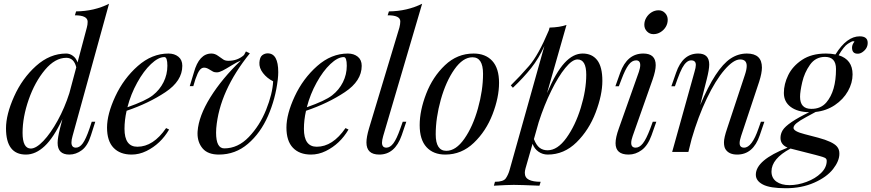

<svg xmlns="http://www.w3.org/2000/svg" viewBox="-20 -815 4675 1030"><path d="M145 -18.1Q173.8 -18.1 212.6 -58.8Q251.5 -99.6 289.3 -168.2Q327.1 -236.8 352.1 -315.4L389.2 -454.1Q376.5 -504.9 335.9 -504.9Q275.4 -504.9 221.2 -440.2Q167 -375.5 134 -281Q101.1 -186.5 101.1 -102.5Q101.1 -18.6 145 -18.1ZM119.1 14.2Q12.2 14.2 12.2 -126.5Q12.2 -200.7 55.7 -297.6Q99.1 -394.5 173.3 -461.2Q247.6 -527.8 335 -527.8Q354.5 -527.8 371.6 -515.1Q388.7 -502.4 396 -480L445.8 -667Q450.2 -682.6 450.2 -698.2Q450.2 -732.9 381.8 -732.9L388.2 -753.9Q485.8 -754.9 564.9 -794.9L369.1 -85Q363.3 -64.9 363.3 -50.8Q363.3 -22.9 387.2 -22.9Q407.2 -22.9 424.1 -46.1Q440.9 -69.3 460 -125L472.2 -162.1H491.2L467.8 -88.9Q450.7 -33.2 419.2 -9.5Q387.7 14.2 352.1 14.2Q289.1 14.2 289.1 -48.3Q289.1 -75.2 301.8 -126L314.9 -176.3Q267.6 -75.7 219.2 -30.8Q170.9 14.2 119.1 14.2Z M861.8 -508.8Q829.6 -508.8 790 -471.4Q750.5 -434.1 716.1 -371.8Q681.6 -309.6 663.6 -239.7Q762.2 -274.4 799.6 -303.7Q836.9 -333 857.4 -374.3Q877.9 -415.5 877.9 -462.2Q877.9 -508.8 861.8 -508.8ZM686 14.2Q624 14.2 589.1 -22.2Q554.2 -58.6 554.2 -130.6Q554.2 -202.6 598.6 -298.1Q643.1 -393.6 719 -460.7Q794.9 -527.8 883.8 -527.8Q916 -527.8 937 -510.7Q958 -493.7 958 -461.9Q958 -380.9 867.7 -320.8Q777.3 -260.7 659.2 -220.7Q647.9 -170.9 647.9 -124Q647.9 -27.8 716.8 -27.8Q802.2 -27.8 871.1 -127.9L887.2 -120.1Q841.8 -42.5 765.6 -4.9Q726.6 14.2 686 14.2Z M1416 -528.8Q1472.7 -528.8 1472.7 -427.7Q1472.7 -411.6 1470.2 -388.2Q1458 -284.7 1417.7 -192.9Q1377.4 -101.1 1310.1 -43.5Q1242.7 14.2 1154.3 14.2Q1095.2 14.2 1067.4 -18.3Q1039.6 -50.8 1039.6 -99.1L1040 -109.9Q1045.9 -192.4 1108.6 -293.2Q1171.4 -394 1272 -490.2Q1253.9 -483.4 1222.9 -464.4Q1191.9 -445.3 1173.8 -436Q1155.8 -426.8 1143.6 -426.8Q1131.3 -426.8 1124 -430.2Q1116.7 -433.6 1102.3 -442.9Q1087.9 -452.1 1074.7 -452.1Q1061.5 -452.1 1051 -438.7Q1040.5 -425.3 1028.3 -390.1L1017.1 -353H998L1020 -425.8Q1047.9 -527.8 1114.3 -527.8Q1133.3 -527.8 1150.6 -514.9Q1168 -502 1178.5 -495.4Q1189 -488.8 1205.1 -488.8Q1254.9 -488.8 1289.1 -520L1299.3 -539.1L1320.3 -528.8Q1157.2 -327.1 1140.1 -127Q1139.2 -110.4 1139.2 -103.5Q1139.2 -19 1183.1 -19Q1256.3 -19 1314.9 -80.1Q1373.5 -141.1 1407.7 -226.3Q1441.9 -311.5 1445.3 -378.9Q1412.1 -395.5 1390.9 -423.1Q1369.6 -450.7 1371.6 -479.5Q1373.5 -508.3 1386.7 -518.6Q1399.9 -528.8 1416 -528.8Z M1824.2 -508.8Q1792 -508.8 1752.4 -471.4Q1712.9 -434.1 1678.5 -371.8Q1644 -309.6 1626 -239.7Q1724.6 -274.4 1762 -303.7Q1799.3 -333 1819.8 -374.3Q1840.3 -415.5 1840.3 -462.2Q1840.3 -508.8 1824.2 -508.8ZM1648.4 14.2Q1586.4 14.2 1551.5 -22.2Q1516.6 -58.6 1516.6 -130.6Q1516.6 -202.6 1561 -298.1Q1605.5 -393.6 1681.4 -460.7Q1757.3 -527.8 1846.2 -527.8Q1878.4 -527.8 1899.4 -510.7Q1920.4 -493.7 1920.4 -461.9Q1920.4 -380.9 1830.1 -320.8Q1739.7 -260.7 1621.6 -220.7Q1610.4 -170.9 1610.4 -124Q1610.4 -27.8 1679.2 -27.8Q1764.6 -27.8 1833.5 -127.9L1849.6 -120.1Q1804.2 -42.5 1728 -4.9Q1689 14.2 1648.4 14.2Z M2029.3 -49.8Q2029.3 -22.9 2052.7 -22.9Q2072.8 -22.9 2090.3 -46.1Q2107.9 -69.3 2127.4 -125L2140.6 -162.1H2159.7L2134.8 -88.9Q2098.6 14.2 2014.6 14.2Q1945.8 14.2 1945.8 -50.8Q1945.8 -79.6 1959.5 -126L2122.6 -667Q2127.4 -685.5 2127.4 -700.2Q2127.4 -733.4 2059.6 -732.9L2066.4 -753.9Q2163.6 -754.9 2244.6 -794.9L2035.6 -85Q2029.3 -63 2029.3 -49.8Z M2514.6 -507.8Q2463.4 -507.8 2417.7 -442.9Q2372.1 -377.9 2344.7 -280.3Q2317.4 -182.6 2317.4 -94.2Q2317.4 -5.9 2374.5 -5.9Q2425.8 -5.9 2471.2 -70.8Q2516.6 -135.7 2543.9 -233.2Q2571.3 -330.6 2571.3 -419.2Q2571.3 -507.8 2514.6 -507.8ZM2520.5 -527.8Q2584.5 -527.8 2620.8 -488.3Q2657.2 -448.7 2657.2 -370.6Q2657.2 -292.5 2622.3 -201.9Q2587.4 -111.3 2521.7 -48.6Q2456.1 14.2 2368.7 14.2Q2304.7 14.2 2268.1 -25.6Q2231.4 -65.4 2231.4 -143.6Q2231.4 -221.7 2266.4 -312.3Q2301.3 -402.8 2367.2 -465.3Q2433.1 -527.8 2520.5 -527.8Z M3078.1 -496.1Q3049.8 -496.1 3012.5 -450.4Q2975.1 -404.8 2937.3 -327.9Q2899.4 -251 2870.1 -160.2L2844.2 -68.8Q2856.9 -36.1 2874.5 -22.5Q2892.1 -8.8 2917.5 -8.8Q2970.7 -8.8 3018.6 -75.2Q3066.4 -141.6 3095.7 -236.8Q3125 -332 3125 -414.1Q3125 -496.1 3078.1 -496.1ZM2874 181.2Q2768.6 176.8 2736.3 176.8Q2704.1 176.8 2629.4 181.2L2635.3 160.2Q2681.2 160.2 2693.8 141.1Q2706.5 122.1 2713.4 98.1L2900.4 -568.4Q2870.6 -502 2829.8 -450.4Q2789.1 -398.9 2731.4 -344.2L2720.2 -356.9Q2767.6 -403.3 2817.9 -461.2Q2868.2 -519 2924.3 -652.3L2928.2 -667Q2982.9 -668.5 3019 -681.2L2914.6 -315.4Q2961.9 -426.8 3008.3 -477.3Q3054.7 -527.8 3105.5 -527.8Q3156.2 -527.8 3183.8 -492.2Q3211.4 -456.5 3211.4 -381.3Q3211.4 -306.2 3175.5 -211.7Q3139.6 -117.2 3072.8 -51.5Q3005.9 14.2 2918.5 14.2Q2891.1 14.2 2869.1 -1Q2847.2 -16.1 2836.9 -43.5L2799.3 87.9Q2795.4 102.1 2795.4 111.8Q2795.4 138.2 2817.4 149.2Q2839.4 160.2 2880.4 160.2Z M3414.6 -465.8Q3414.6 -491.2 3392.3 -491.2Q3370.1 -491.2 3352.1 -467Q3334 -442.9 3314 -389.2L3299.8 -352.1H3281.2L3307.1 -424.8Q3344.2 -527.8 3431.2 -527.8Q3497.6 -527.8 3497.6 -465.3Q3497.6 -436 3481 -388.2L3374 -85Q3366.2 -63.5 3366.2 -48.3Q3366.2 -22.9 3390.1 -22.9Q3410.6 -22.9 3428.7 -45.7Q3446.8 -68.4 3468.3 -125L3481.9 -162.1H3501L3475.1 -88.9Q3455.6 -34.7 3422.9 -10.3Q3390.1 14.2 3352.1 14.2Q3282.2 14.2 3282.2 -46.9Q3282.2 -77.6 3299.8 -126L3407.2 -429.2Q3414.6 -451.2 3414.6 -465.8ZM3475.3 -749Q3492.7 -759.8 3513.2 -759.8Q3533.7 -759.8 3547.9 -744.9Q3562 -730 3562 -709Q3562 -688 3551.5 -670.7Q3541 -653.3 3523.4 -642.6Q3505.9 -631.8 3485.4 -631.8Q3464.8 -631.8 3450.7 -646.5Q3436.5 -661.1 3436.5 -681.9Q3436.5 -702.6 3447.3 -720.5Q3458 -738.3 3475.3 -749Z M3934.6 14.2Q3889.6 14.2 3871.6 -15.1Q3863.8 -27.8 3863.8 -52Q3863.8 -76.2 3880.9 -126L3975.6 -412.1Q3985.8 -441.9 3985.8 -461.4Q3985.8 -496.1 3950.4 -496.1Q3915 -496.1 3866.7 -440.2Q3818.4 -384.3 3771.7 -286.6Q3725.1 -189 3690.4 -69.8L3672.9 0H3585.9L3705.6 -429.2Q3712.9 -453.1 3712.9 -466.8Q3712.9 -491.2 3687.5 -491.2Q3662.1 -491.2 3639.6 -450.2Q3627.9 -428.2 3613.8 -389.2L3600.6 -352.1H3581.5L3606.9 -424.8Q3642.1 -527.8 3725.6 -527.8Q3784.7 -527.8 3784.7 -468.8Q3784.7 -441.9 3771 -388.2L3736.3 -251.5Q3819.3 -448.2 3899.4 -501Q3939.9 -527.8 3986.8 -527.8Q4067.4 -527.8 4067.4 -452.6Q4067.4 -422.9 4052.7 -377L3955.6 -85Q3947.8 -61.5 3947.8 -47.4Q3947.8 -22.9 3971.7 -22.9Q4013.7 -22.9 4048.8 -125L4062 -162.1H4080.6L4055.7 -88.9Q4020.5 14.2 3934.6 14.2Z M4118.7 105Q4118.7 140.1 4145 159.2Q4171.4 178.2 4215.6 178.2Q4259.8 178.2 4306.9 160.6Q4354 143.1 4384.5 113.3Q4415 83.5 4415 47.9Q4415 36.6 4405.3 31.7Q4395.5 26.9 4378.4 22.5Q4361.3 18.1 4355 16.1L4220.7 -18.1Q4118.7 36.6 4118.7 105ZM4272 -295.9Q4272 -231 4332 -231Q4383.3 -230.5 4413.1 -265.6Q4464.8 -326.2 4464.8 -444.8Q4464.8 -509.8 4405.8 -509.8Q4355 -509.8 4325.2 -467.5Q4295.4 -425.3 4283.7 -374.5Q4272 -323.7 4272 -295.9ZM4580.1 -526.9Q4550.8 -527.3 4550.8 -559.6Q4550.8 -576.2 4564 -591.8Q4562 -593.8 4555.9 -593.8Q4549.8 -593.8 4528.6 -580.3Q4507.3 -566.9 4479 -518.6Q4553.7 -495.6 4553.7 -416Q4553.7 -370.1 4528.8 -325.9Q4503.9 -281.7 4458.5 -251.2Q4413.1 -220.7 4355.5 -214.4Q4339.4 -205.6 4304.9 -187Q4270.5 -168.5 4253.7 -154.8Q4236.8 -141.1 4236.8 -128.9Q4236.8 -110.4 4296.9 -95.2L4369.6 -76.2Q4447.3 -55.2 4469.7 -29.3Q4483.4 -13.7 4482.9 9.8Q4482.9 48.8 4449 92Q4415 135.3 4347.7 165Q4280.3 194.8 4195.6 194.8Q4110.8 194.8 4072.8 175Q4034.7 155.3 4034.7 122.1Q4034.7 43.9 4205.1 -22.9Q4167 -39.1 4167 -75.2Q4167 -96.7 4178.7 -116.2Q4203.1 -155.8 4320.8 -212.9Q4257.8 -214.4 4221.4 -241.7Q4185.1 -269 4185.1 -316.4Q4185.1 -363.8 4208.5 -411.9Q4231.9 -460 4282.7 -493.9Q4333.5 -527.8 4410.6 -527.8Q4439 -527.8 4461.9 -522.9Q4522.5 -620.1 4591.8 -620.1Q4634.8 -620.1 4634.8 -585Q4634.8 -554.7 4606.4 -535.2Q4593.8 -526.4 4580.1 -526.9Z"/></svg>

Font: PlayfairDisplay-Italic
Style: Italic
Weight: 400
Italic angle: -14°
Designer: Claus Eggers Sørensen
Foundry: Claus Eggers Sørensen
Version: Version 1.002;PS 001.002;hotconv 1.0.70;makeotf.lib2.5.58329